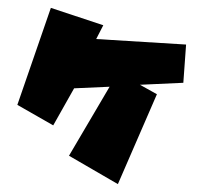

<svg xmlns="http://www.w3.org/2000/svg" viewBox="-20 -467 517 487"><path d="M109 -447 24 -201 115 -149 168 -243 258 -247 155 -72 279 0 378 -228 335 -252 445 -257 452 -354 224 -368 242 -403Z"/></svg>

Font: Super Mario
Style: Regular
Weight: 400
Version: Version 1.0